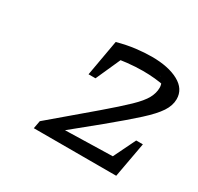

<svg xmlns="http://www.w3.org/2000/svg" viewBox="-90 -843 591 573"><g transform="rotate(30 205.5 -556.5)"><path d="M85 -376 90 -403 229 -521Q277 -562 303.5 -587.5Q330 -613 340 -631.5Q350 -650 350 -668Q350 -678 345.5 -686.5Q341 -695 330 -702L361 -679Q344 -683 323.5 -685Q303 -687 282 -687Q257 -687 229 -684Q201 -681 170 -675L168 -721Q201 -730 230 -733.5Q259 -737 284 -737Q341 -737 376 -718Q411 -699 411 -664Q411 -642 396.5 -620Q382 -598 349 -568Q316 -538 259 -491L118 -376ZM108 -376 116 -416 360 -422 352 -376ZM309 -376 368 -497H391L369 -376ZM146 -597 168 -721 226 -722 170 -597Z"/></g></svg>

Font: Piazzolla Thin
Style: Italic
Weight: 400
Italic angle: -11.3°
Version: Version 2.005